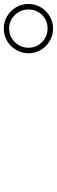

<svg xmlns="http://www.w3.org/2000/svg" viewBox="346 -1224 307 1040"><g transform="rotate(90 500.0 -704.5)"><path d="M269 -705Q269 -669 251 -638Q233 -607 202.5 -589Q172 -571 135 -571Q99 -571 68.5 -589Q38 -607 20 -637.5Q2 -668 2 -705Q2 -741 20 -771.5Q38 -802 68.5 -820Q99 -838 135 -838Q171 -838 202 -820Q233 -802 251 -771.5Q269 -741 269 -705ZM32 -705Q32 -662 62 -631Q92 -600 134 -600Q178 -600 208.5 -631Q239 -662 239 -705Q239 -748 208.5 -778Q178 -808 134 -808Q91 -808 61.5 -778Q32 -748 32 -705Z"/></g></svg>

Font: LINE Seed JP_TTF Thin
Style: Regular
Weight: 250
Designer: LY Corporation & Fontrix & Fontworks
Version: Version 1.008